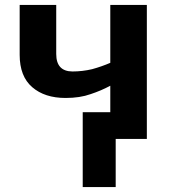

<svg xmlns="http://www.w3.org/2000/svg" viewBox="-20 -566 696 782"><path d="M578.1 -545.9V0H451.2V195.8H316.9V-108.9H429.2V-216.8Q392.1 -196.8 349.1 -182.6Q305.7 -167 247.1 -167Q162.1 -167 111.3 -210.9Q60.1 -254.9 60.1 -342.8V-545.9H209V-346.2Q209 -275.4 274.9 -274.9Q315.4 -274.9 355 -284.2Q394 -294.9 429.2 -310.1V-545.9Z"/></svg>

Font: Droid Sans Thai
Style: Bold
Weight: 700
Designer: Steve Matteson
Foundry: Ascender Corporation
Version: Version 1.00